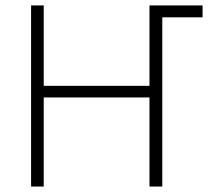

<svg xmlns="http://www.w3.org/2000/svg" viewBox="-20 -683 767 703"><path d="M721.7 -619.6H574.2V0H527.3V-326.2H140.1V0H93.8V-663.1H140.1V-368.7H527.3V-663.1H721.7Z"/></svg>

Font: Bpm'online Open Sans Light
Style: Regular
Weight: 300
Foundry: Ascender Corporation
Version: Version 1.10